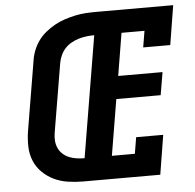

<svg xmlns="http://www.w3.org/2000/svg" viewBox="-52 -788 855 841"><g transform="rotate(-5 375.0 -367.5)"><path d="M279 0Q246 0 213 -5Q180 -10 152 -23.5Q124 -37 101.5 -59Q79 -81 67 -110Q55 -139 54 -172Q53 -205 58 -238L109 -543Q112 -566 120.5 -588.5Q129 -611 143 -631Q157 -651 176.5 -667Q196 -683 217.5 -695Q239 -707 262 -714.5Q285 -722 308 -727Q331 -732 354 -733.5Q377 -735 400 -735H740L712 -562H593L605 -634H504L473 -447H668L651 -347H456L415 -101H516L528 -173H647L619 0ZM295 -101 384 -634Q367 -634 350 -632Q333 -630 316 -625Q299 -620 283 -611Q267 -602 255 -589Q243 -576 235.5 -559.5Q228 -543 225 -526L174 -222Q171 -204 172.5 -187Q174 -170 181 -155Q188 -140 200.5 -129Q213 -118 228 -112Q243 -106 260 -103.5Q277 -101 295 -101Z"/></g></svg>

Font: Iosevka Etoile
Style: Bold Italic
Weight: 700
Italic angle: -9°
Designer: Belleve Invis
Foundry: Belleve Invis
Version: Version 28.1.0; ttfautohint (v1.8.4)